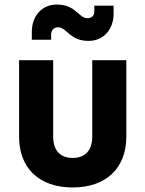

<svg xmlns="http://www.w3.org/2000/svg" viewBox="-20 -815 640 845"><path d="M370 -635C436 -635 480 -686 480 -755V-790H395V-763C395 -746 383 -735 365 -735C325 -735 315 -795 230 -795C164 -795 120 -744 120 -675V-640H205V-662C205 -682 217 -695 235 -695C275 -695 285 -635 370 -635ZM300 10C446 10 536 -74 536 -214V-550H386V-215C386 -153 355 -120 300 -120C244 -120 214 -153 214 -215V-550H64V-214C64 -75 152 10 300 10Z"/></svg>

Font: Tekne LDO ExtraBold
Style: Regular
Weight: 800
Monospace: yes
Designer: Alessio Laiso, Mario Rullo, Paolo Rosset
Foundry: Alessio Laiso
Version: Version 1.000;hotconv 1.0.109;makeotfexe 2.5.65596